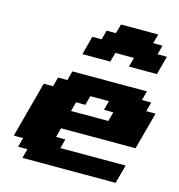

<svg xmlns="http://www.w3.org/2000/svg" viewBox="-139 -1122 1162 1244"><g transform="rotate(15 442.0 -500.0)"><path d="M125 0H750Q755.4 -21 766.6 -62.5Q777.8 -104 783.7 -125H346.2L362.8 -187.5H300.3L316.9 -250H816.9Q828.1 -292 850.3 -375.2Q872.6 -458.5 883.8 -500H821.3L838.4 -562.5H775.9L792.5 -625H292.5L275.9 -562.5H213.4L196.3 -500H133.8Q117.2 -437.5 83.7 -312.5Q50.3 -187.5 33.7 -125H96.2L79.1 -62.5H141.6ZM600.6 -375H350.6L367.2 -437.5H429.7L446.3 -500H571.3L554.7 -437.5H617.2ZM638.7 -750H826.2Q831.5 -770.5 842.8 -812.5Q854 -854.5 859.4 -875H796.9L813.5 -937.5H751L768.1 -1000H518.1L501 -937.5H438.5L421.9 -875H359.4Q354 -854 343 -812.5Q332 -771 326.2 -750H513.7L530.3 -812.5H655.3Z"/></g></svg>

Font: Faithful 32x
Style: BoldOblique
Weight: 400
Foundry: Faithful Resource Pack
Version: Version 1.0; January 27, 2023